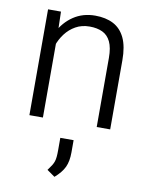

<svg xmlns="http://www.w3.org/2000/svg" viewBox="-90 -603 730 944"><g transform="rotate(10 275.0 -130.5)"><path d="M141.6 0H74.2V-528.3H138.7L141.6 -415.5ZM97.2 -304.7Q100.1 -369.6 127 -422.6Q153.8 -475.6 200.4 -506.8Q247.1 -538.1 308.6 -538.1Q361.3 -538.1 399.2 -518.6Q437 -499 457.3 -456.5Q477.5 -414.1 477.5 -344.7V0H410.2V-345.2Q410.2 -396 395.8 -425.8Q381.3 -455.6 354.7 -468Q328.1 -480.5 291 -480.5Q251.5 -480.5 221.2 -463.4Q190.9 -446.3 169.9 -418.5Q148.9 -390.6 137.9 -357.9Q127 -325.2 126.5 -293.9ZM309.6 144Q309.6 189 295.9 218.3Q282.2 247.6 248 277.3L208.5 249.5Q220.2 233.9 227.1 222.9Q233.9 211.9 237.3 201.7Q240.7 191.4 241.9 178.2Q243.2 165 243.2 145.5V83.5H309.6Z"/></g></svg>

Font: Heebo Light
Style: Regular
Weight: 300
Designer: Oded Ezer
Foundry: Ezer Type House
Version: Version 3.100